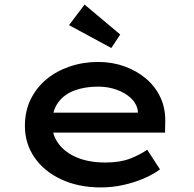

<svg xmlns="http://www.w3.org/2000/svg" viewBox="-20 -810 847 840"><path d="M421 10Q324 10 248.5 -25Q173 -60 131 -121Q89 -182 89 -259Q89 -324 114 -375Q139 -426 182.5 -462.5Q226 -499 285 -519Q344 -539 409 -539Q471 -539 525 -519.5Q579 -500 619.5 -465.5Q660 -431 682 -383.5Q704 -336 703 -279L702 -230H185L162 -317H599L583 -303V-325Q578 -357 553 -380.5Q528 -404 490.5 -417.5Q453 -431 409 -431Q351 -431 305.5 -414Q260 -397 234 -361Q208 -325 208 -268Q208 -218 237.5 -179.5Q267 -141 319 -120Q371 -99 441 -99Q505 -99 549 -116Q593 -133 624 -155L680 -69Q649 -46 607.5 -28.5Q566 -11 518.5 -0.5Q471 10 421 10ZM467 -600 282 -700 350 -790 506 -659Z"/></svg>

Font: Lexend Mega Medium
Style: Regular
Weight: 500
Version: Version 1.007